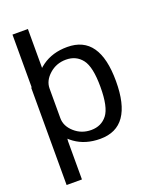

<svg xmlns="http://www.w3.org/2000/svg" viewBox="-176 -884 955 1183"><g transform="rotate(-20 301.5 -292.5)"><path d="M50.9 200H151.4V-438.5H50.9ZM54.4 0H146.8L155.5 -95.2V-785H54.4ZM344.2 3.8Q450.9 3.8 503.3 -71.8Q555.8 -147.3 555.8 -297.4Q555.8 -447.8 503.3 -522.9Q450.9 -598.1 344.2 -598.1Q247.4 -598.1 179.5 -549.2Q111.6 -500.3 111.6 -447.7L155.5 -394.5Q155.5 -445.9 201.3 -486.6Q247 -527.4 310.4 -527.4Q377.1 -527.4 415.3 -477.9Q453.6 -428.4 453.6 -297Q453.6 -165 415.3 -115.8Q377.1 -66.5 310.4 -66.5Q247 -66.5 201.3 -107.3Q155.5 -148 155.5 -200.3L111.6 -146.2Q111.6 -93.5 179.5 -44.9Q247.4 3.8 344.2 3.8Z"/></g></svg>

Font: Anybody Thin
Style: Regular
Weight: 100
Designer: Tyler Finck
Foundry: Etcetera Type Company
Version: Version 1.114;gftools[0.9.25]